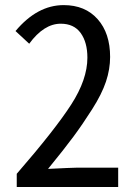

<svg xmlns="http://www.w3.org/2000/svg" viewBox="-20 -747 540 767"><path d="M46.9 0V-52.7Q200.2 -229.5 264.6 -329.6Q329.1 -429.7 329.1 -516.6Q329.1 -578.1 302.2 -615.2Q275.4 -652.3 222.7 -652.3Q155.3 -652.3 96.7 -572.3L42 -623Q128.9 -726.6 234.4 -726.6Q320.3 -726.6 370.1 -670.4Q419.9 -614.3 419.9 -519.5Q419.9 -470.7 403.3 -420.9Q386.7 -371.1 348.1 -310.5Q309.6 -250 273.4 -201.2Q237.3 -152.3 171.9 -72.3Q269.5 -77.1 284.2 -77.1H452.1V0Z"/></svg>

Font: Gen Shin Gothic Monospace Regular
Style: Regular
Weight: 400
Designer: [Source Han Sans]
Ryoko NISHIZUKA  (kana & ideographs); Paul D. Hunt (Latin, Greek & Cyrillic); Wenlong ZHANG  (bopomofo
Version: Version 1.002.20150607